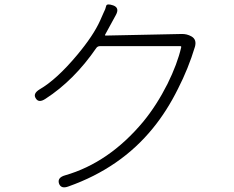

<svg xmlns="http://www.w3.org/2000/svg" viewBox="-20 -804 1040 853"><path d="M285 24Q251 37 242 11Q234 -15 269 -25Q464 -81 616 -263Q676 -336 724 -431Q768 -520 785 -594Q786 -599 781 -599H424Q414 -599 408 -591Q309 -447 182 -365Q152 -345 139 -367Q125 -388 156 -407Q232 -451 323 -560Q395 -646 425 -713Q432 -730 440 -747Q449 -764 451.5 -777Q454 -790 483 -780Q513 -769 494 -736L447 -650Q445 -646 450 -646L786 -653Q810 -654 831 -642Q855 -628 846 -596Q817 -500 771 -410Q722 -311 659 -234Q516 -58 285 24Z"/></svg>

Font: Resource Han Rounded CN Light
Style: Regular
Weight: 300
Designer: Cyano Hao (round all glyphs); Ryoko NISHIZUKA 西塚涼子 (kana, bopomofo & ideographs); Paul D. Hunt (Latin, Greek & Cyrillic)
Foundry: Cyano Hao
Version: 0.990